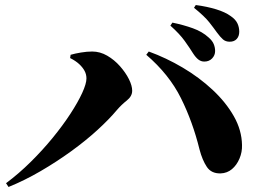

<svg xmlns="http://www.w3.org/2000/svg" viewBox="-20 -792 1040 764"><path d="M793 -547Q780 -547 769.5 -555Q759 -563 748 -580Q735 -601 715 -629Q695 -657 658 -690L666 -702Q710 -693 747.5 -679.5Q785 -666 810 -643Q825 -630 830.5 -616.5Q836 -603 836 -589Q836 -572 824 -559.5Q812 -547 793 -547ZM4 -63Q55 -101 102.5 -148Q150 -195 190 -244Q230 -293 260 -339Q290 -385 307 -422Q324 -459 324 -480Q324 -496 316.5 -510Q309 -524 295 -537Q281 -550 259 -561L261 -574Q278 -579 302 -583Q326 -587 347 -587Q378 -587 406.5 -570.5Q435 -554 457.5 -528.5Q480 -503 493 -477Q506 -451 506 -431Q506 -409 484.5 -392Q463 -375 445 -354Q414 -317 367.5 -274.5Q321 -232 263 -190Q205 -148 141.5 -111Q78 -74 14 -48ZM858 -102Q821 -101 803 -128Q785 -155 774 -197Q747 -307 700 -401.5Q653 -496 562 -574L572 -587Q641 -562 707 -523Q773 -484 826 -434.5Q879 -385 910.5 -329.5Q942 -274 943 -215Q944 -187 933 -161Q922 -135 903 -119Q884 -103 858 -102ZM894 -626Q878 -626 867.5 -635Q857 -644 843 -663Q831 -680 812.5 -703.5Q794 -727 752 -761L759 -772Q804 -766 840 -755Q876 -744 898 -728Q917 -715 924.5 -699.5Q932 -684 932 -666Q932 -648 922 -637Q912 -626 894 -626Z"/></svg>

Font: Noto Serif JP Black
Style: Regular
Weight: 900
Designer: Ryoko NISHIZUKA 西塚涼子 (kana & ideographs); Frank Grießhammer (Latin, Greek & Cyrillic); Wenlong ZHANG 张文龙 (bopomofo); San
Foundry: Adobe
Version: Version 2.003-H1;hotconv 1.1.1;makeotfexe 2.6.0